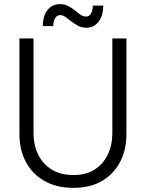

<svg xmlns="http://www.w3.org/2000/svg" viewBox="-20 -891 705 928"><path d="M335 17Q253 17 194.5 -16.5Q136 -50 105 -108.5Q74 -167 74 -242V-705H142V-248Q142 -190 164.5 -144Q187 -98 230 -71.5Q273 -45 335 -45Q396 -45 437.5 -71.5Q479 -98 501 -144Q523 -190 523 -248V-705H591V-242Q591 -167 560.5 -108.5Q530 -50 473 -16.5Q416 17 335 17ZM397 -757Q375 -757 357.5 -766.5Q340 -776 325 -787.5Q310 -799 297 -808.5Q284 -818 271 -818Q256 -818 247 -804Q238 -790 237 -765H187Q187 -814 209.5 -842.5Q232 -871 270 -871Q292 -871 309.5 -862Q327 -853 341.5 -841Q356 -829 369 -820Q382 -811 396 -811Q411 -811 419.5 -825Q428 -839 429 -864H479Q479 -815 456.5 -786Q434 -757 397 -757Z"/></svg>

Font: TikTok Sans 24pt Light
Style: Regular
Weight: 300
Version: Version 4.000